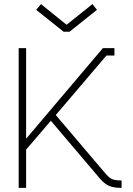

<svg xmlns="http://www.w3.org/2000/svg" viewBox="-20 -913 647 933"><path d="M305.2 -793.9 429.2 -893.1 451.2 -865.2 317.9 -758.8H289.1L155.8 -865.2L179.2 -893.1L301.8 -793.9ZM108.9 -241.2 480 -679.2H536.1V-643.1H497.1L251 -354L494.1 -67.9Q510.3 -49.3 524.7 -42.7Q539.1 -36.1 570.8 -36.1V0Q531.2 0 509 -10.3Q486.8 -20.5 465.8 -44.9L227.1 -326.2L106.9 -186V0H70.8V-679.2H106.9V-241.2Z"/></svg>

Font: RawengulkPcs
Style: Regular
Weight: 400
Version: Version 0.92